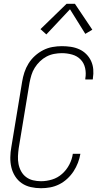

<svg xmlns="http://www.w3.org/2000/svg" viewBox="-20 -987 540 1015"><path d="M197 8Q169 8 142.5 2Q116 -4 95 -18.5Q74 -33 60 -55Q46 -77 40 -102.5Q34 -128 34.5 -155.5Q35 -183 40 -210L97 -555Q101 -580 109 -604.5Q117 -629 131 -651.5Q145 -674 165 -692Q185 -710 208.5 -722Q232 -734 257.5 -738.5Q283 -743 307 -743Q331 -743 354.5 -739.5Q378 -736 399 -726.5Q420 -717 436 -701Q452 -685 461.5 -664.5Q471 -644 473 -620.5Q475 -597 471 -573Q471 -571 471 -570Q471 -569 470 -567H431Q431 -568 431 -569Q431 -570 431 -572Q436 -600 430 -627Q424 -654 406 -672.5Q388 -691 361.5 -698.5Q335 -706 307 -706Q287 -706 266 -702Q245 -698 226 -688Q207 -678 191 -662.5Q175 -647 163.5 -628.5Q152 -610 146 -590Q140 -570 136 -549L79 -204Q76 -183 75 -161.5Q74 -140 78 -119.5Q82 -99 92 -81Q102 -63 118 -51Q134 -39 154.5 -34Q175 -29 197 -29Q226 -29 255.5 -38Q285 -47 308.5 -68Q332 -89 346.5 -117Q361 -145 365 -174H405Q401 -150 392 -126.5Q383 -103 369 -81.5Q355 -60 335.5 -42Q316 -24 293 -12.5Q270 -1 245.5 3.5Q221 8 197 8ZM225 -805 194 -833 332 -967H376L468 -830L431 -808L350 -938Z"/></svg>

Font: Iosevka SS04 XLt Obl
Style: Regular
Weight: 200
Italic angle: -9°
Monospace: yes
Designer: Belleve Invis
Foundry: Belleve Invis
Version: Version 19.0.0; ttfautohint (v1.8.4)